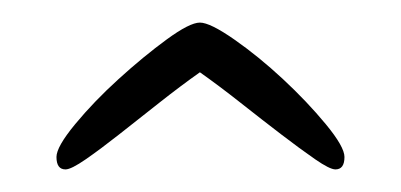

<svg xmlns="http://www.w3.org/2000/svg" viewBox="-20 -660 355 170"><path d="M30 -510ZM277 -510Q272 -510 259 -519Q246 -528 229 -541Q212 -554 193 -569Q174 -584 157 -596Q140 -584 121 -569Q102 -554 85.5 -541Q69 -528 56 -519Q43 -510 38 -510Q30 -510 30 -521Q30 -530 46.5 -550Q63 -570 85 -590Q107 -610 127.5 -625Q148 -640 157 -640Q166 -640 187.5 -625Q209 -610 230.5 -590Q252 -570 268.5 -550Q285 -530 285 -521Q285 -510 277 -510Z"/></svg>

Font: Life Savers
Style: Regular
Weight: 400
Designer: Pablo Impallari, Rodrigo Fuenzalida, Brenda Gallo
Foundry: Pablo Impallari, Rodrigo Fuenzalida, Brenda Gallo
Version: Version 3.001; ttfautohint (v0.95) -l 8 -r 50 -G 200 -x 14 -